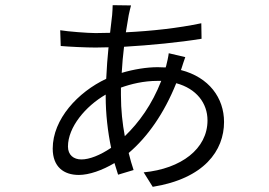

<svg xmlns="http://www.w3.org/2000/svg" viewBox="-20 -680 1040 743"><path d="M604 -367C568 -275 518 -206 463 -153C454 -201 448 -254 448 -312V-341C487 -355 536 -367 589 -367ZM697 -459 633 -474C632 -463 626 -436 623 -425L621 -419L590 -420C548 -420 498 -412 451 -398C453 -433 456 -467 460 -499C562 -505 675 -516 760 -530L759 -590C668 -571 568 -560 467 -555L478 -621C481 -634 484 -649 487 -659L416 -660C416 -651 415 -635 414 -622L406 -553L350 -552C320 -552 242 -558 213 -563L215 -502C248 -499 315 -496 350 -496L400 -497C396 -459 393 -417 391 -375C282 -324 184 -219 184 -105C184 -34 227 -3 285 -3C325 -3 376 -21 423 -49L437 -4L497 -22C490 -42 484 -64 478 -88C551 -150 615 -241 662 -358C740 -337 783 -281 783 -214C783 -104 681 -27 536 -13L571 43C770 11 847 -97 847 -208C847 -301 789 -381 680 -409L682 -414C686 -426 693 -449 697 -459ZM389 -314V-306C389 -240 397 -170 410 -108C367 -79 326 -63 295 -63C265 -63 243 -80 243 -113C243 -188 311 -269 389 -314Z"/></svg>

Font: Noto Sans CJK SC DemiLight
Style: Regular
Weight: 350
Designer: Ryoko NISHIZUKA 西塚涼子 (kana, bopomofo & ideographs); Paul D. Hunt (Latin, Greek & Cyrillic); Sandoll Communications 산돌커뮤니
Foundry: Adobe
Version: Version 2.004;hotconv 1.0.118;makeotfexe 2.5.65603